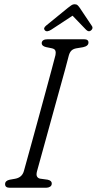

<svg xmlns="http://www.w3.org/2000/svg" viewBox="-20 -885 456 905"><path d="M154.5 -78Q150 -61 154.5 -53Q159 -45 168.5 -43L204.5 -38Q224.5 -33.5 224 -20Q224 -10 216 -5Q208 0 197.5 0H26Q4 0 4 -17Q4 -33.5 26 -38L51.5 -42.5Q84 -48.5 92.5 -78.5Q96.5 -92.5 107.2 -131.5Q118 -170.5 133 -225Q148 -279.5 164.5 -340Q181 -400.5 196.5 -457.5Q212 -514.5 224 -559.2Q236 -604 241.5 -625.5Q244 -637.5 241 -646Q238 -654.5 224 -657.5L197 -663Q176.5 -668 176.5 -681.5Q177.5 -700 205 -700H376Q397 -700 397 -684.5Q397 -668 371.5 -662.5L338.5 -657Q324 -654 316.2 -646Q308.5 -638 304.5 -624Q299 -602 286.8 -557Q274.5 -512 258.5 -454.8Q242.5 -397.5 226 -337.2Q209.5 -277 194.5 -222.8Q179.5 -168.5 168.8 -129.8Q158 -91 154.5 -78ZM407.5 -740.5Q397.5 -733 385.5 -745L322 -811L221.5 -745Q201 -732 191.5 -742Q182.5 -752 197 -764L300 -848Q309.5 -855.5 316.5 -860.2Q323.5 -865 331.5 -865Q340.5 -865 345.5 -860.5Q350.5 -856 356 -848L413.5 -762Q417.5 -755.5 415 -749.5Q412.5 -743.5 407.5 -740.5Z"/></svg>

Font: Fraunces 144pt SuperSoft Light
Style: Italic
Weight: 300
Italic angle: -16°
Version: Version 1.000;[b76b70a41]